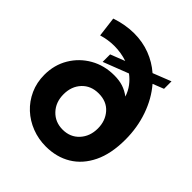

<svg xmlns="http://www.w3.org/2000/svg" viewBox="-219 -936 1088 1088"><g transform="rotate(45 325.5 -392.0)"><path d="M326 12Q412 12 477.5 -27.5Q543 -67 580.5 -144Q618 -221 618 -335Q618 -431 588 -517Q558 -603 503 -667L569 -693V-753L460 -710Q413 -751 354 -773.5Q295 -796 227 -796Q158 -796 84 -771L99 -651Q149 -666 197 -666Q253 -666 302 -649L215 -615V-555L367 -614Q393 -595 413.5 -568Q434 -541 445 -507Q417 -528 386.5 -538Q356 -548 316 -548Q236 -548 172 -511.5Q108 -475 70.5 -412Q33 -349 33 -270Q33 -208 56.5 -156Q80 -104 120.5 -66.5Q161 -29 214 -8.5Q267 12 326 12ZM326 -123Q266 -123 227 -164Q188 -205 188 -269Q188 -332 226 -372.5Q264 -413 326 -413Q390 -413 426.5 -371.5Q463 -330 463 -269Q463 -206 425 -164.5Q387 -123 326 -123Z"/></g></svg>

Font: Plus Jakarta Sans ExtraBold
Style: Regular
Weight: 800
Designer: Gumpita Rahayu
Foundry: Tokotype
Version: Version 2.004; ttfautohint (v1.8.3)